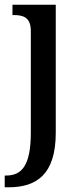

<svg xmlns="http://www.w3.org/2000/svg" viewBox="-31 -556 347 816"><path d="M-11 240H5C123 240 206 187 206 8V-536H22V-492H27C67 -492 100 -483 100 -424V7C100 147 62 190 -5 190H-11Z"/></svg>

Font: Noto Serif Hebrew SemiCondensed Medium
Style: Regular
Weight: 500
Width: 4
Designer: Monotype Design Team
Foundry: Monotype Imaging Inc.
Version: Version 2.004